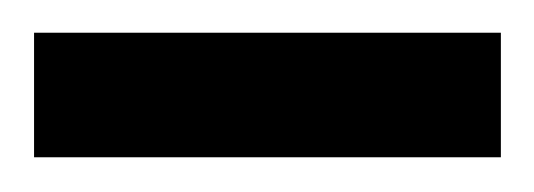

<svg xmlns="http://www.w3.org/2000/svg" viewBox="-31 -708 320 115"><path d="M-10.6 -613.8V-688.4H269V-613.8Z"/></svg>

Font: Titillium Web SemiBold
Style: Regular
Weight: 600
Designer: Mohamed Gaber, Accademia di Belle Arti di Urbino
Foundry: Kief Type Foundry, Accademia di Belle Arti di Urbino
Version: Version 3.000; ttfautohint (v1.8.4)